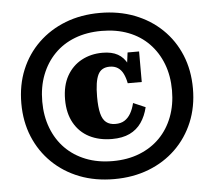

<svg xmlns="http://www.w3.org/2000/svg" viewBox="-55 -812 1019 914"><g transform="rotate(-5 455.0 -355.0)"><path d="M479 -493Q459 -493 445 -485Q431 -477 423 -460.5Q415 -444 411 -418Q407 -392 407 -355Q407 -306 414.5 -276Q422 -246 439 -232.5Q456 -219 483 -219Q509 -219 526.5 -230Q544 -241 556 -261.5Q568 -282 575 -311L633 -286Q623 -244 601.5 -213Q580 -182 545.5 -165.5Q511 -149 461 -149Q399 -149 352.5 -173Q306 -197 280 -243.5Q254 -290 254 -355Q254 -422 280 -468Q306 -514 350.5 -538Q395 -562 451 -562Q495 -562 523.5 -546Q552 -530 568 -498Q584 -466 590 -419L556 -446L570 -553H625V-407H558Q553 -433 543.5 -452.5Q534 -472 518 -482.5Q502 -493 479 -493ZM145 -355Q145 -286 167 -228.5Q189 -171 229.5 -130Q270 -89 327 -66.5Q384 -44 455 -44Q526 -44 583 -66.5Q640 -89 680.5 -130Q721 -171 743 -228.5Q765 -286 765 -355Q765 -425 743 -482Q721 -539 680.5 -580.5Q640 -622 583 -644Q526 -666 455 -666Q384 -666 327 -644Q270 -622 229.5 -580.5Q189 -539 167 -482Q145 -425 145 -355ZM45 -355Q45 -443 75 -515.5Q105 -588 160 -641Q215 -694 289.5 -723Q364 -752 455 -752Q545 -752 620 -723Q695 -694 750 -641Q805 -588 835 -515.5Q865 -443 865 -355Q865 -268 835 -195.5Q805 -123 750 -69.5Q695 -16 620 13Q545 42 455 42Q364 42 289.5 13Q215 -16 160 -69.5Q105 -123 75 -195.5Q45 -268 45 -355Z"/></g></svg>

Font: Roboto Serif 20pt Black
Style: Regular
Weight: 900
Version: Version 1.008